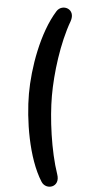

<svg xmlns="http://www.w3.org/2000/svg" viewBox="-66 -884 489 1107"><g transform="rotate(5 178.5 -331.0)"><path d="M217 163C247 210 329 186 303 112C258 -19 233 -207 233 -337C233 -467 255 -644 303 -774C329 -848 247 -872 217 -825C135 -694 100 -485 100 -337C100 -189 134 33 217 163Z"/></g></svg>

Font: SN Pro SemiBold
Style: Regular
Weight: 600
Designer: Tobias Whetton
Foundry: Supernotes
Version: Version 1.003;Glyphs 3.3 (3324)